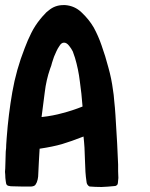

<svg xmlns="http://www.w3.org/2000/svg" viewBox="-21 -746 602 769"><path d="M137.7 -150.4Q136.7 -142.6 134.8 -100.6Q132.8 -58.6 131.8 -39.1Q131.8 -36.1 130.9 -33.2Q130.9 -30.3 129.9 -27.3Q127 -14.6 122.1 -7.8Q118.2 0 104.5 1Q86.9 1 63.5 1Q40 0 22.5 0Q10.7 -1 6.8 -4.9Q2.9 -8.8 2 -20.5Q0 -33.2 0 -45.9Q-1 -51.8 -1 -57.6Q-1 -64.5 0 -71.3Q1 -87.9 1 -104.5Q1 -122.1 2 -138.7Q3.9 -152.3 3.9 -167Q4.9 -180.7 5.9 -195.3Q12.7 -287.1 28.3 -377Q43.9 -466.8 78.1 -553.7Q89.8 -585 104.5 -614.3Q119.1 -643.6 140.6 -669.9Q147.5 -678.7 156.2 -687.5Q164.1 -697.3 173.8 -704.1Q199.2 -725.6 232.4 -725.6Q236.3 -725.6 240.2 -725.6Q278.3 -722.7 305.7 -696.3Q335 -668.9 354.5 -635.7Q373 -601.6 385.7 -564.5Q401.4 -520.5 413.1 -475.6Q425.8 -430.7 431.6 -384.8Q434.6 -368.2 436.5 -341.8Q439.5 -315.4 441.4 -285.2Q445.3 -229.5 448.2 -171.9Q451.2 -113.3 452.1 -86.9Q452.1 -73.2 452.1 -60.5Q453.1 -47.9 453.1 -33.2Q453.1 -28.3 452.1 -23.4Q452.1 -18.6 451.2 -13.7Q451.2 -7.8 447.3 -4.9Q444.3 -1 439.5 -1Q411.1 2 386.7 2.9Q384.8 2.9 382.8 2.9Q360.4 2.9 337.9 1Q335.9 0 333 -2Q330.1 -4.9 329.1 -6.8Q327.1 -9.8 326.2 -13.7Q325.2 -17.6 325.2 -20.5Q320.3 -51.8 319.3 -104.5Q318.4 -157.2 313.5 -199.2Q313.5 -199.2 313.5 -199.2Q263.7 -179.7 227.5 -168.9Q190.4 -158.2 137.7 -150.4ZM309.6 -319.3Q305.7 -372.1 298.8 -419.9Q293 -468.8 279.3 -514.6Q275.4 -527.3 270.5 -540Q264.6 -551.8 255.9 -562.5Q246.1 -575.2 235.4 -575.2Q224.6 -575.2 216.8 -561.5Q210 -551.8 205.1 -541Q200.2 -530.3 195.3 -518.6Q191.4 -506.8 187.5 -495.1Q184.6 -482.4 179.7 -470.7Q164.1 -425.8 158.2 -376Q152.3 -326.2 145.5 -277.3Q146.5 -277.3 146.5 -277.3Q191.4 -282.2 229.5 -293Q267.6 -302.7 309.6 -319.3Z"/></svg>

Font: KARPATY Font
Style: Regular
Weight: 400
Designer: Inna Sieryk
Version: Version 1.1